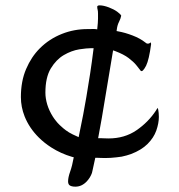

<svg xmlns="http://www.w3.org/2000/svg" viewBox="-20 -637 678 727"><path d="M530.3 -476.1Q510.7 -491.7 481.9 -502.7Q453.1 -513.7 428.2 -518.1L421.4 -519.5L422.4 -526.4Q424.3 -542 430.7 -554.4Q437 -566.9 439 -577.6Q436.5 -583.5 423.6 -592.8Q410.6 -602.1 392.6 -608.9Q372.1 -616.7 357.4 -616.7Q349.6 -616.7 348.1 -612.3Q348.1 -605.5 349.6 -600.6Q351.1 -595.7 351.1 -585.9V-565.9Q351.1 -553.2 348.1 -525.9L340.8 -526.9Q337.4 -527.3 334.5 -527.3Q331.5 -527.3 329.1 -527.3Q326.7 -527.3 323.7 -526.9Q318.4 -526.9 311.5 -526.9Q260.3 -526.9 214.8 -508.8Q166.5 -489.7 130.9 -454.1Q98.6 -421.9 78.9 -375.7Q59.1 -329.6 59.1 -269.5Q59.1 -231.9 73.2 -196.3Q90.8 -152.3 126.5 -116.7Q147.5 -95.7 174.3 -78.6Q210 -55.7 252.9 -43L259.3 -41.5Q253.4 -8.8 245.6 12.9Q237.8 34.7 237.8 49.8Q237.8 58.6 242.2 63.5Q249 69.8 265.6 69.8Q289.6 69.8 308.6 49.8Q321.8 35.6 328.1 18.1Q329.6 12.7 330.6 7.3L340.8 -39.6H346.7Q354 -39.6 358.9 -39.1Q367.7 -38.6 377.9 -38.6Q388.2 -38.6 399.4 -39.3Q410.6 -40 421.1 -41.3Q431.6 -42.5 440.9 -43.9Q460 -47.9 476.1 -53.7Q515.6 -68.8 538.8 -92Q562 -115.2 571.8 -142.6Q581.5 -170.4 581.5 -194.3Q581.5 -209.5 579.1 -221.7L577.1 -228.5Q574.2 -225.1 570.8 -218.8Q541.5 -174.3 496.6 -143.6Q451.7 -112.8 390.6 -112.8Q379.4 -112.8 373 -113.3Q366.7 -113.8 360.4 -113.8H351.6Q360.8 -162.6 365.7 -191.4Q381.3 -283.2 388.2 -326.2Q395 -369.1 408.2 -446.3L416.5 -443.4Q448.7 -431.2 467.3 -417Q485.8 -402.8 495.4 -391.1Q504.9 -379.4 508.1 -375Q511.2 -370.6 512.7 -369.1Q514.2 -367.7 516.4 -367.7Q518.6 -367.7 521.5 -370.6Q526.9 -376 533.2 -388.2Q544.4 -411.1 552.2 -470.2L550.8 -476.6Q549.3 -475.6 546.6 -473.6Q543.9 -471.7 539.3 -471.7Q534.7 -471.7 530.3 -476.1ZM151.9 -286.1Q151.9 -343.8 172.4 -377.9Q192.9 -411.6 221.7 -428.5Q250.5 -445.3 280.3 -450.2Q309.1 -454.6 326.2 -454.6H334.5Q327.6 -399.4 321.3 -358.4Q305.7 -257.8 294.9 -202.6L277.8 -117.7Q262.2 -124.5 255.1 -128.2Q248 -131.8 241.2 -135.7Q228 -144 219.5 -151.4Q210.9 -158.7 206.3 -163.3Q201.7 -168 198.2 -171.6Q194.8 -175.3 191.9 -179.2Q185.5 -187 180.2 -195.3Q166 -217.8 158.9 -241.2Q151.9 -264.6 151.9 -286.1Z"/></svg>

Font: Bakudai
Style: ExtraLight
Weight: 200
Version: Version 1.48